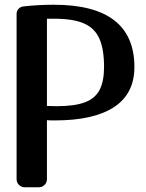

<svg xmlns="http://www.w3.org/2000/svg" viewBox="-20 -790 617 810"><path d="M178 -34Q178 -20 168 -10Q158 0 144 0H84Q70 0 60 -10Q50 -20 50 -34V-731Q50 -744 58.5 -753Q67 -762 80 -763Q115 -767 146.5 -768.5Q178 -770 207 -770Q547 -770 547 -507Q547 -395 461.5 -338.5Q376 -282 212 -282Q204 -282 195.5 -282Q187 -282 178 -283ZM178 -711V-343Q200 -342 219 -342Q295 -342 338.5 -358.5Q382 -375 400.5 -411.5Q419 -448 419 -507Q419 -582 399.5 -626.5Q380 -671 334.5 -691Q289 -711 210 -711Z"/></svg>

Font: Yusei Magic
Style: Regular
Weight: 400
Designer: Tanukizamurai
Foundry: Yusei Magic Project
Version: Version 1.200